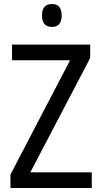

<svg xmlns="http://www.w3.org/2000/svg" viewBox="-20 -936 507 956"><path d="M189 -859Q189 -802 239 -802Q287 -802 287 -859Q287 -916 239 -916Q189 -916 189 -859ZM437 -78H131L429 -647V-714H40V-636H329L32 -67V0H437Z"/></svg>

Font: Noto Sans UI SemiCondensed
Style: Regular
Weight: 400
Width: 4
Designer: Monotype Design Team
Foundry: Monotype Imaging Inc.
Version: 1.001